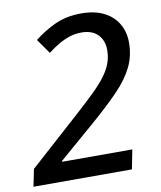

<svg xmlns="http://www.w3.org/2000/svg" viewBox="-85 -790 718 856"><g transform="rotate(-10 274.0 -362.0)"><path d="M-2.9 0 13.2 -78.1 244.6 -286.1Q291.5 -328.6 325.9 -361.8Q360.4 -395 382.6 -424.1Q404.8 -453.1 415.8 -481.9Q426.8 -510.7 426.8 -543.5Q426.8 -587.4 400.6 -613.8Q374.5 -640.1 327.1 -640.1Q299.3 -640.1 273.9 -632.1Q248.5 -624 223.6 -609.6Q198.7 -595.2 172.9 -575.2L126 -641.6Q170.9 -677.2 222.4 -700.7Q273.9 -724.1 339.8 -724.1Q401.9 -724.1 443.6 -702.6Q485.4 -681.2 506.8 -644Q528.3 -606.9 528.3 -559.6Q528.3 -500 504.2 -450.2Q480 -400.4 431.2 -349.6Q382.3 -298.8 307.6 -233.9L142.6 -91.3V-87.4H460L442.9 0Z"/></g></svg>

Font: Open Sans Medium
Style: Italic
Weight: 500
Italic angle: -12°
Designer: Monotype Design Team
Foundry: Monotype Imaging Inc.
Version: Version 3.000